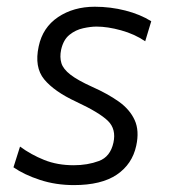

<svg xmlns="http://www.w3.org/2000/svg" viewBox="-20 -526 492 556"><path d="M194 10Q141.5 10 95.8 -5Q50 -20 19 -41.5L38 -101.5Q70 -78 108 -62.8Q146 -47.5 193.5 -47.5Q233.5 -47.5 266.5 -59.8Q299.5 -72 308.5 -113Q317 -152 292.5 -176Q268 -200 200.5 -231.5Q137 -261 108 -296.2Q79 -331.5 92 -391.5Q103.5 -446.5 148.2 -476.5Q193 -506.5 254.5 -506.5Q300 -506.5 343 -495.5Q386 -484.5 418 -464.5L400.5 -406.5Q369.5 -427.5 330.5 -438.2Q291.5 -449 259.5 -449Q242.5 -449 220.8 -444.2Q199 -439.5 181.2 -425.2Q163.5 -411 157 -382Q152.5 -360.5 157.8 -343.2Q163 -326 184 -309.8Q205 -293.5 247 -274.5Q292 -254.5 324 -231.8Q356 -209 370 -178.2Q384 -147.5 374.5 -104Q363 -50.5 318.2 -20.2Q273.5 10 194 10Z"/></svg>

Font: Commissioner Light
Style: Italic
Weight: 300
Italic angle: -12°
Designer: Kostas Bartsokas
Foundry: Kostas Bartsokas
Version: Version 1.000; ttfautohint (v1.8.3)